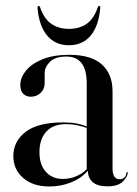

<svg xmlns="http://www.w3.org/2000/svg" viewBox="-20 -634 472 662"><path d="M26 -96Q26 -147 68.5 -179.5Q111 -212 198 -212Q224.5 -212 244 -208.2Q263.5 -204.5 279 -198V-347Q279 -439 209 -439Q170 -439 152 -420.8Q134 -402.5 134 -382V-347.5Q134 -327 120.2 -313.8Q106.5 -300.5 86 -300.5Q70 -300.5 60 -310.8Q50 -321 50 -341Q50 -366 69.2 -390Q88.5 -414 126.2 -429.5Q164 -445 219 -445Q294.5 -445 331.2 -411.8Q368 -378.5 368 -319.5V-54Q368 -33 374.8 -24.5Q381.5 -16 391.5 -16Q413 -16 416 -38Q416.5 -41 418.5 -41Q420.5 -41 420.5 -38Q420.5 -26 404.2 -8.8Q388 8.5 350 8.5Q316 8.5 299.5 -6.2Q283 -21 283 -45.5Q260 -19 224.8 -5Q189.5 9 150 9Q94 9 60 -20.2Q26 -49.5 26 -96ZM116 -109.5Q116 -66 138.2 -41.5Q160.5 -17 197 -17Q219 -17 240.8 -25.5Q262.5 -34 279 -50.5V-193Q263.5 -198.5 246 -202.2Q228.5 -206 208 -206Q163 -206 139.5 -180Q116 -154 116 -109.5ZM217.5 -534.5Q254.5 -534.5 279 -552Q303.5 -569.5 317 -608Q318.5 -613.5 322 -613.5Q326.5 -613.5 325.5 -606Q320.5 -545 292.8 -511.5Q265 -478 217.5 -478Q170.5 -478 142.5 -511.5Q114.5 -545 109.5 -606Q109 -613.5 113.5 -613.5Q117 -613.5 118.5 -608Q132.5 -568 157.8 -551.2Q183 -534.5 217.5 -534.5Z"/></svg>

Font: Fraunces144ptRegular
Style: Regular
Weight: 400
Version: Version 1.000;[0bf87f6ff]